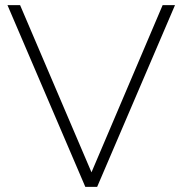

<svg xmlns="http://www.w3.org/2000/svg" viewBox="-20 -725 709 745"><path d="M311 0 9 -705H58L342 -40H328L611 -705H659L357 0Z"/></svg>

Font: Nunito Sans 10pt ExtraLight
Style: Regular
Weight: 250
Designer: Vernon Adams
Foundry: Vernon Adams
Version: Version 3.101;gftools[0.9.27]